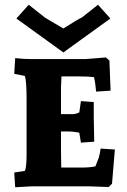

<svg xmlns="http://www.w3.org/2000/svg" viewBox="-20 -785 534 809"><path d="M237 -158 238 -79H327Q357 -79 382 -84Q384 -88 396 -120Q401 -137 404 -159L464 -155L452 -11L438 3Q365 0 350 0H115L44 4L40 -58L85 -65Q92 -81 92 -135V-366Q92 -442 85 -465L40 -474L44 -540Q81 -536 115 -536H339L426 -543L441 -530L446 -403L385 -399Q382 -436 376 -460Q353 -463 316 -463H239L237 -414V-304H287Q298 -304 314 -311L321 -359L375 -355V-292L377 -188L321 -184L314 -226Q287 -231 272 -231H237ZM101 -765 168 -712Q172 -710 184 -702Q202 -691 247 -665Q307 -703 326 -712L393 -765L445 -707L247 -564L49 -707Z"/></svg>

Font: Andada SC
Style: Bold
Weight: 700
Designer: Carolina Giovagnoli
Foundry: Carolina Giovagnoli
Version: Version 1.003